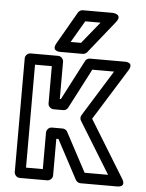

<svg xmlns="http://www.w3.org/2000/svg" viewBox="-55 -818 677 888"><g transform="rotate(5 283.0 -374.0)"><path d="M248 -220H198C183 -220 173 -206 173 -195V-25H95V-503H173V-330C173 -315 187 -305 198 -305H243C252 -305 261 -310 265 -318L361 -503H462L330 -290C325 -282 324 -272 329 -264L476 -25H367L270 -207C266 -215 256 -220 248 -220ZM233 -170 330 12C334 19 343 25 352 25H521C569 25 542 -13 542 -13L380 -277L528 -515C553 -556 506 -553 506 -553H346C337 -553 328 -548 324 -540L228 -355H223V-528C223 -539 213 -553 198 -553H70C59 -553 45 -543 45 -528V0C45 11 55 25 70 25H198C209 25 223 15 223 0V-170ZM309 -723H380L298 -622H250ZM294 -773C286 -773 277 -769 272 -761L185 -610C162 -570 207 -572 207 -572H310C317 -572 325 -575 330 -581L451 -732C482 -771 432 -773 432 -773Z"/></g></svg>

Font: Asimov
Style: NarOu
Weight: 500
Designer: Google
Version: Version 2.000980; 2014